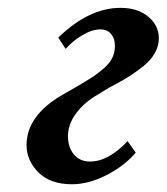

<svg xmlns="http://www.w3.org/2000/svg" viewBox="-20 -460 426 491"><path d="M147.9 -335 128.9 -363.8Q207.5 -439.9 288.1 -439.9Q332 -439.9 359.1 -417.5Q386.2 -395 386.2 -361.8Q386.2 -342.8 376.2 -324.7Q366.2 -306.6 347.7 -291.7Q329.1 -276.9 314.2 -267.1Q299.3 -257.3 277.3 -245.6Q255.4 -233.9 251 -231L223.1 -213.9Q190.4 -193.4 172.1 -166.7Q153.8 -140.1 153.8 -111.8Q153.8 -83.5 168.9 -65.2Q184.1 -46.9 210 -46.9Q257.3 -46.9 306.2 -99.1L327.1 -69.8Q298.8 -36.1 252.9 -12.5Q207 11.2 164.1 11.2Q108.4 11.2 78.1 -19.3Q47.9 -49.8 47.9 -88.9Q47.9 -164.6 140.1 -217.8L176.8 -238.8Q202.6 -253.9 217.5 -263.7Q232.4 -273.4 246.8 -286.4Q261.2 -299.3 267.6 -313Q273.9 -326.7 273.9 -342.8Q273.9 -361.3 264.2 -373Q254.4 -384.8 236.8 -384.8Q215.3 -384.8 190.7 -370.1Q166 -355.5 147.9 -335Z"/></svg>

Font: Common Serif SemiBold
Style: Italic
Weight: 600
Italic angle: -12°
Designer: Philipp H. Poll, Khaled Hosny
Foundry: Stefan Peev, Context Ltd.
Version: Version 1.026